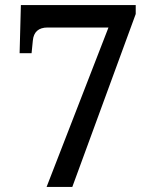

<svg xmlns="http://www.w3.org/2000/svg" viewBox="-20 -734 601 754"><path d="M163 0H264L513 -679V-714H62L57 -525H104L109 -575C112 -608 131 -626 167 -626H406Z"/></svg>

Font: Noto Serif Ethiopic Medium
Style: Regular
Weight: 500
Designer: Monotype Design Team
Foundry: Monotype Imaging Inc.
Version: Version 2.102